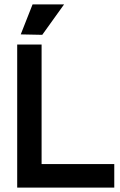

<svg xmlns="http://www.w3.org/2000/svg" viewBox="-20 -852 546 872"><path d="M58.1 0V-649.9H168.9V-106.9H499V0ZM74.2 -695.8 127.9 -832H271L171.9 -693.8Z"/></svg>

Font: Apfel Grotezk Mittel
Style: Regular
Weight: 500
Designer: Luigi Gorlero
Foundry: © 2023, Luigi Gorlero & Collletttivo
Version: Version 2.000;Glyphs 3.2 (3217)